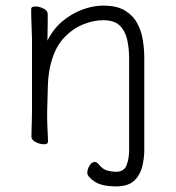

<svg xmlns="http://www.w3.org/2000/svg" viewBox="-20 -504 628 684"><path d="M440 -294Q440 -334 432.5 -365Q425 -396 405.5 -414Q386 -432 348 -432Q313 -432 276 -417Q239 -402 209 -370.5Q179 -339 164 -288Q152 -248 150.5 -198.5Q149 -149 148 -105V-91Q148 -63 149.5 -38.5Q151 -14 151 1Q151 10 136 10Q123 10 107.5 2.5Q92 -5 92 -17Q92 -25 92.5 -43.5Q93 -62 93.5 -80Q94 -98 94 -105V-365Q94 -375 93 -396Q92 -417 91.5 -439Q91 -461 91 -472Q91 -481 106 -481Q120 -481 135 -473.5Q150 -466 150 -454Q150 -446 150 -428.5Q150 -411 149.5 -392Q149 -373 149 -359Q169 -400 201.5 -427.5Q234 -455 272.5 -469.5Q311 -484 348 -484Q396 -484 425 -466.5Q454 -449 469 -421Q484 -393 489 -360.5Q494 -328 494 -298V30Q494 62 486 92Q478 122 456.5 141Q435 160 393 160Q342 160 316.5 142.5Q291 125 291 112Q291 99 299 86Q307 73 317 73Q325 73 332 82Q347 100 363.5 104Q380 108 393 108Q422 108 431 84.5Q440 61 440 31Z"/></svg>

Font: Moon Stars Kai HW Light
Style: Regular
Weight: 300
Designer: GuiWonder
Version: Version 1.101